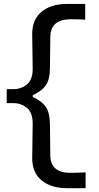

<svg xmlns="http://www.w3.org/2000/svg" viewBox="-20 -834 502 978"><path d="M321.8 124.5Q240.2 124.5 192.1 85Q144 45.4 144 -28.3Q144 -72.3 145.3 -116Q146.5 -159.7 146.5 -204.1Q146.5 -260.7 116.9 -284.7Q87.4 -308.6 49.3 -308.6H14.2V-379.9H49.3Q87.4 -379.9 116.9 -403.8Q146.5 -427.7 146.5 -483.9Q146.5 -528.3 145.3 -572.5Q144 -616.7 144 -661.1Q144 -734.9 192.1 -774.4Q240.2 -814 321.8 -814H414.1V-733.4Q389.2 -735.4 368.7 -735.6Q348.1 -735.8 334 -735.8Q237.8 -732.9 236.3 -647L234.4 -485.8Q233.4 -424.3 210.7 -395.8Q188 -367.2 147 -349.6V-339.8Q188 -322.3 210.7 -293.2Q233.4 -264.2 234.4 -202.6L236.3 -42Q237.8 44.4 334 46.4Q347.7 46.4 368.2 45.9Q388.7 45.4 416 43.9V124.5Z"/></svg>

Font: Pinar DS1 Medium
Style: Regular
Weight: 500
Designer: Amin Abedi
Version: Version 3.000